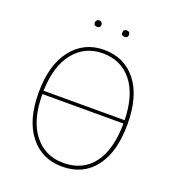

<svg xmlns="http://www.w3.org/2000/svg" viewBox="-150 -956 989 1084"><g transform="rotate(20 344.5 -414.0)"><path d="M241 -818Q241 -826 246.5 -832Q252 -838 261 -838Q270 -838 275.5 -832Q281 -826 281 -818Q281 -799 261 -799Q241 -799 241 -818ZM427 -799Q406 -799 406 -818Q406 -838 427 -838Q446 -838 446 -818Q446 -799 427 -799ZM344 -691Q467 -691 539 -599.5Q611 -508 611 -339Q611 -174 540.5 -82Q470 10 344 10Q223 10 150.5 -81.5Q78 -173 78 -338Q78 -504 151 -597.5Q224 -691 344 -691ZM344 -670Q237 -670 171 -588.5Q105 -507 101 -357H588Q584 -509 519 -589.5Q454 -670 344 -670ZM344 -12Q460 -12 523.5 -96Q587 -180 588 -337H101Q101 -182 167 -97Q233 -12 344 -12Z"/></g></svg>

Font: FiraGO Thin
Style: Regular
Weight: 100
Designer: bBox Type
Foundry: bBox Type GmbH
Version: Version 1.001;PS 001.001;hotconv 1.0.88;makeotf.lib2.5.64775